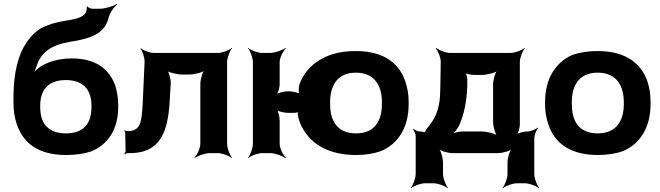

<svg xmlns="http://www.w3.org/2000/svg" viewBox="-20 -807 3480 1012"><path d="M173 -459C195 -530 250 -570 346 -586C457 -603 532 -629 552 -712C558 -739 582 -772 599 -784L597 -787C580 -775 535 -761 507 -761H467C458 -761 444 -767 442 -773L437 -772C439 -766 436 -746 431 -739C413 -709 359 -704 315 -696C270 -689 228 -675 192 -656C92 -589 51 -461 51 -290V-263C51 -224 57 -187 68 -154C99 -59 175 10 328 10C378 10 422 4 461 -9C547 -44 603 -123 603 -242V-252C603 -287 598 -320 589 -351C561 -436 492 -499 360 -499C286 -499 232 -481 189 -453C175 -443 157 -426 150 -416L153 -414C160 -424 168 -443 173 -459ZM462 -252V-242C462 -163 427 -104 328 -104C228 -104 192 -162 192 -242V-252C192 -329 231 -385 327 -385C423 -385 462 -329 462 -252Z M1127 -528H792C770 -528 734 -541 723 -553L720 -551C731 -539 743 -502 742 -480L734 -303C733 -269 731 -240 729 -217C724 -159 715 -116 655 -116H648C644 -116 639 -119 638 -121L635 -118C637 -116 640 -112 640 -109L642 -11C642 -6 638 1 635 4L638 7C641 4 648 0 654 0H665C839 0 869 -133 876 -303L880 -366C881 -388 871 -427 860 -439L857 -436C868 -425 914 -414 942 -414H974C1004 -414 1050 -425 1062 -438L1060 -440C1047 -428 1036 -388 1036 -364V-50C1036 -26 1019 11 1004 24L1006 26C1022 14 1062 0 1086 0H1127C1151 0 1188 14 1201 26L1203 24C1191 11 1177 -26 1177 -50V-478C1177 -502 1191 -539 1203 -552L1201 -554C1188 -542 1151 -528 1127 -528Z M1454 -364V-478C1454 -502 1472 -539 1487 -552L1484 -554C1468 -542 1428 -528 1404 -528H1363C1339 -528 1302 -542 1289 -554L1287 -552C1299 -539 1313 -502 1313 -478V-50C1313 -26 1299 11 1287 24L1289 26C1302 14 1339 0 1363 0H1404C1428 0 1468 14 1484 26L1487 24C1472 11 1454 -26 1454 -50V-175C1454 -192 1446 -223 1437 -232L1434 -229C1443 -220 1479 -212 1501 -212H1528C1537 -212 1553 -215 1558 -219L1553 -222C1549 -217 1549 -202 1551 -195C1556 -169 1566 -145 1580 -123C1626 -45 1715 10 1857 10C1907 10 1950 3 1989 -11C2078 -49 2134 -134 2134 -259V-269C2134 -308 2128 -343 2117 -376C2086 -470 2007 -538 1855 -538C1811 -538 1773 -533 1738 -523C1649 -496 1586 -440 1558 -361C1554 -347 1552 -316 1560 -307L1565 -310C1556 -318 1520 -326 1501 -326C1479 -326 1443 -318 1434 -308L1436 -306C1446 -315 1454 -346 1454 -364ZM1993 -269V-259C1993 -176 1959 -104 1857 -104C1753 -104 1720 -176 1720 -259V-269C1720 -350 1754 -424 1855 -424C1957 -424 1993 -352 1993 -269Z M2195 -114H2193C2182 -114 2167 -121 2161 -127L2157 -124C2163 -118 2171 -102 2171 -91V109C2171 133 2157 170 2145 183L2147 185C2160 173 2197 159 2221 159H2265C2289 159 2326 173 2339 185L2341 183C2329 170 2315 133 2315 109V50C2315 26 2304 -14 2291 -26L2289 -24C2301 -11 2341 0 2365 0H2605C2629 0 2669 -11 2681 -24L2679 -26C2666 -14 2655 26 2655 50V109C2655 133 2641 170 2629 183L2631 185C2644 173 2681 159 2705 159H2746C2770 159 2807 173 2820 185L2822 183C2810 170 2796 133 2796 109V-76C2796 -94 2807 -122 2816 -132L2814 -134C2804 -125 2776 -114 2758 -114C2740 -114 2709 -106 2700 -96L2702 -94C2712 -103 2720 -134 2720 -152V-478C2720 -502 2734 -539 2746 -552L2744 -554C2731 -542 2694 -528 2670 -528H2353C2330 -528 2293 -542 2281 -554L2277 -551C2289 -539 2304 -502 2303 -479L2301 -353C2300 -324 2300 -299 2297 -277C2289 -213 2265 -170 2231 -131C2227 -126 2217 -109 2219 -105L2223 -107C2221 -111 2201 -114 2195 -114ZM2443 -353V-382C2444 -396 2438 -421 2431 -428L2427 -425C2434 -418 2463 -412 2481 -412H2516C2546 -412 2593 -423 2605 -436L2603 -438C2590 -426 2579 -386 2579 -362V-164C2579 -140 2590 -100 2603 -88L2605 -90C2593 -103 2546 -114 2516 -114H2417C2398 -114 2371 -107 2359 -99L2361 -96C2373 -104 2393 -130 2401 -148C2426 -203 2440 -272 2443 -353Z M2853 -269V-259C2853 -220 2859 -185 2870 -152C2901 -58 2979 10 3131 10C3181 10 3226 3 3265 -11C3353 -49 3409 -134 3409 -259V-269C3409 -308 3404 -343 3393 -376C3361 -470 3282 -538 3130 -538C3080 -538 3037 -531 2998 -518C2909 -479 2853 -394 2853 -269ZM3268 -269V-259C3268 -176 3233 -104 3131 -104C3026 -104 2994 -175 2994 -259V-269C2994 -351 3028 -424 3130 -424C3232 -424 3268 -352 3268 -269Z"/></svg>

Font: Asimov
Style: EdgeWide
Weight: 500
Designer: Google
Version: Version 2.000980: 2014